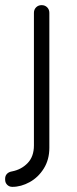

<svg xmlns="http://www.w3.org/2000/svg" viewBox="-40 -529 301 747"><path d="M-20 170V166Q-20 155 -13 147.5Q-6 140 6 138Q43 131 67.5 105.5Q92 80 92 37V-479Q92 -492 100.5 -500.5Q109 -509 122 -509Q135 -509 143.5 -500.5Q152 -492 152 -479V46Q152 92 130.5 126.5Q109 161 75.5 179.5Q42 198 8 198Q-4 198 -12 190Q-20 182 -20 170Z"/></svg>

Font: Quicksand
Style: Regular
Weight: 400
Designer: Andrew Paglinawan
Foundry: Andrew Paglinawan
Version: Version 3.000